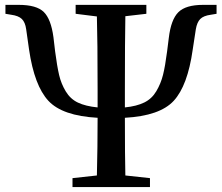

<svg xmlns="http://www.w3.org/2000/svg" viewBox="-20 -757 898 777"><path d="M801.8 -737.3H856.4V-701.2L833 -697.3Q803.7 -693.4 790.5 -680.2Q777.3 -667 772.5 -638.7L759.8 -555.7Q739.3 -410.2 683.1 -349.1Q627 -288.1 485.4 -280.3Q485.4 -124 487.3 -46.9L586.9 -36.1V0H273.4V-36.1L372.1 -46.9Q375 -161.1 375 -280.3Q232.4 -288.1 175.8 -349.1Q119.1 -410.2 97.7 -555.7L85.9 -638.7Q82 -667 68.4 -680.2Q54.7 -693.4 25.4 -697.3L2 -701.2V-737.3H55.7Q127.9 -737.3 157.2 -708.5Q186.5 -679.7 196.3 -606.4L203.1 -548.8Q210.9 -489.3 219.2 -453.6Q227.5 -418 246.1 -387.2Q264.6 -356.4 295.4 -341.8Q326.2 -327.1 375 -322.3V-393.6Q375 -592.8 372.1 -690.4L286.1 -701.2V-737.3H572.3V-701.2L487.3 -691.4Q485.4 -594.7 485.4 -393.6V-322.3Q533.2 -327.1 564 -342.3Q594.7 -357.4 612.8 -388.2Q630.9 -418.9 639.6 -453.6Q648.4 -488.3 656.2 -548.8L663.1 -603.5Q671.9 -677.7 701.7 -707.5Q731.4 -737.3 801.8 -737.3Z"/></svg>

Font: Bpmf Zihi Serif SemiBold
Style: SemiBold
Weight: 600
Foundry: But Ko
Version: Version 1.320